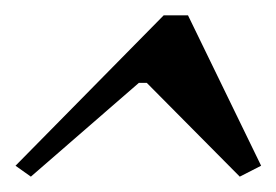

<svg xmlns="http://www.w3.org/2000/svg" viewBox="-49 -437 360 250"><path d="M-8.8 -207 -28.8 -221.2 164.1 -417H195.8L291 -221.2L263.2 -207L142.1 -329.1H131.8Z"/></svg>

Font: Happy Times at the IKOB New Game Plus Edition
Style: Italic
Weight: 400
Italic angle: -16°
Designer: Lucas Le Bihan
Foundry: Lucas Le Bihan
Version: Version 1.000;PS 1.0;hotconv 1.0.88;makeotf.lib2.5.647800